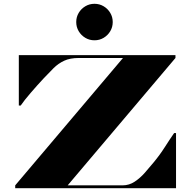

<svg xmlns="http://www.w3.org/2000/svg" viewBox="-20 -990 1021 1010"><path d="M381 -874Q381 -900.4 394 -922.2Q407 -944 428.8 -957Q450.6 -970 477 -970Q503.4 -970 525.2 -957Q547 -944 560 -922.2Q573 -900.4 573 -874Q573 -847.6 560 -825.8Q547 -804 525.2 -791Q503.4 -778 477 -778Q450.6 -778 428.8 -791Q407 -804 394 -825.8Q381 -847.6 381 -874ZM60 0V-15L627 -685H395Q348.5 -685 317.5 -670.5Q286.5 -656 261.8 -631.5Q237 -607 209 -577Q175 -540.5 141 -501Q107 -461.5 89 -435H79V-700H903V-685L336 -15H625Q659.5 -15 688.8 -34.5Q718 -54 742.5 -82Q767 -110 788 -135.5Q820.5 -174.5 847.2 -216.5Q874 -258.5 896 -290H906V0Z"/></svg>

Font: Engraving CC
Style: Bold
Weight: 700
Designer: indestructible type*
Foundry: Cowboy Collective
Version: Version 1.000